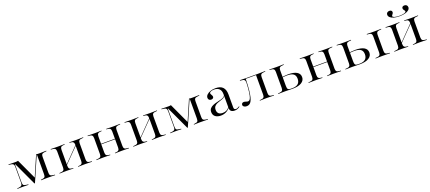

<svg xmlns="http://www.w3.org/2000/svg" viewBox="74 -1832 6818 3041"><g transform="rotate(-20 3482.5 -311.5)"><path d="M132.3 -78.2Q132.3 -41.1 144 -28.6Q155.6 -16.1 195.2 -12.1L222.6 -8.9V0Q200.8 -0.8 175 -1.6Q149.2 -2.4 128.2 -2.4Q109.7 -2.4 92.7 -2Q75.8 -1.6 61.7 -1.2Q47.6 -0.8 35.5 0V-8.9L61.3 -11.3Q87.1 -14.5 100 -20.6Q112.9 -26.6 118.1 -39.9Q123.4 -53.2 123.4 -78.2V-334.7Q123.4 -359.7 118.1 -373Q112.9 -386.3 99.6 -392.3Q86.3 -398.4 61.3 -401.6L34.7 -404V-412.9Q50 -412.9 67.7 -412.1Q85.5 -411.3 106.9 -410.9Q128.2 -410.5 152.4 -410.5H157.3Q169.4 -410.5 179 -411.7Q188.7 -412.9 196.8 -415.3L357.3 -68.5L347.6 -58.9L501.6 -414.5Q516.1 -411.3 527.8 -410.9Q539.5 -410.5 546.8 -410.5H554.8Q579 -410.5 600 -410.9Q621 -411.3 639.1 -412.1Q657.3 -412.9 671.8 -412.9V-404L646 -400.8Q620.2 -398.4 606.9 -392.3Q593.5 -386.3 588.7 -373Q583.9 -359.7 583.9 -334.7V-78.2Q583.9 -53.2 588.7 -39.9Q593.5 -26.6 606.9 -20.6Q620.2 -14.5 646 -11.3L671.8 -8.9V0Q657.3 -0.8 639.1 -1.2Q621 -1.6 600 -2Q579 -2.4 554.8 -2.4H547.6H541.1Q518.5 -2.4 499.6 -2Q480.6 -1.6 464.5 -1.2Q448.4 -0.8 434.7 0V-8.9L454 -11.3Q489.5 -15.3 500.4 -28.2Q511.3 -41.1 511.3 -78.2V-402.4H506.5L327.4 10.5H318.5L136.3 -381.5H132.3Z M1172.6 -2.4Q1143.5 -2.4 1116.9 -1.6Q1090.3 -0.8 1059.7 0V-8.9L1075 -9.7Q1108.1 -11.3 1122.2 -25Q1136.3 -38.7 1136.3 -71V-206.5H1208.9V-71Q1208.9 -38.7 1223 -25.4Q1237.1 -12.1 1272.6 -10.5L1293.5 -8.9V0Q1261.3 -0.8 1232.3 -1.6Q1203.2 -2.4 1172.6 -2.4ZM866.9 -2.4Q835.5 -2.4 806.9 -1.6Q778.2 -0.8 746 0V-8.9L766.9 -10.5Q801.6 -12.1 816.1 -25.4Q830.6 -38.7 830.6 -71V-341.9Q830.6 -375 816.1 -387.9Q801.6 -400.8 766.9 -402.4L746 -404V-412.9Q778.2 -412.1 806.9 -411.3Q835.5 -410.5 866.9 -410.5Q895.2 -410.5 922.2 -411.3Q949.2 -412.1 979.8 -412.9V-404L964.5 -403.2Q930.6 -401.6 916.9 -388.3Q903.2 -375 903.2 -341.9V-71Q903.2 -38.7 916.9 -25Q930.6 -11.3 964.5 -9.7L979.8 -8.9V0Q949.2 -0.8 922.2 -1.6Q895.2 -2.4 866.9 -2.4ZM1136.3 -206.5V-341.9Q1136.3 -375 1122.2 -388.3Q1108.1 -401.6 1075 -403.2L1059.7 -404V-412.9Q1090.3 -412.1 1116.9 -411.3Q1143.5 -410.5 1172.6 -410.5Q1203.2 -410.5 1232.3 -411.3Q1261.3 -412.1 1293.5 -412.9V-404L1272.6 -402.4Q1237.1 -400.8 1223 -387.9Q1208.9 -375 1208.9 -341.9V-206.5ZM861.3 -46 860.5 -54.8 1167.7 -369.4 1169.4 -360.5Z M1794.4 -2.4Q1765.3 -2.4 1738.7 -1.6Q1712.1 -0.8 1681.5 0V-8.9L1696.8 -9.7Q1729.8 -11.3 1744 -25Q1758.1 -38.7 1758.1 -71V-206.5H1830.6V-71Q1830.6 -38.7 1844.8 -25.4Q1858.9 -12.1 1894.4 -10.5L1915.3 -8.9V0Q1883.1 -0.8 1854 -1.6Q1825 -2.4 1794.4 -2.4ZM1488.7 -2.4Q1457.3 -2.4 1428.6 -1.6Q1400 -0.8 1367.7 0V-8.9L1388.7 -10.5Q1423.4 -12.1 1437.9 -25.4Q1452.4 -38.7 1452.4 -71V-341.9Q1452.4 -375 1437.9 -387.9Q1423.4 -400.8 1388.7 -402.4L1367.7 -404V-412.9Q1400 -412.1 1428.6 -411.3Q1457.3 -410.5 1488.7 -410.5Q1516.9 -410.5 1544 -411.3Q1571 -412.1 1601.6 -412.9V-404L1586.3 -403.2Q1552.4 -401.6 1538.7 -388.3Q1525 -375 1525 -341.9V-71Q1525 -38.7 1538.7 -25Q1552.4 -11.3 1586.3 -9.7L1601.6 -8.9V0Q1571 -0.8 1544 -1.6Q1516.9 -2.4 1488.7 -2.4ZM1758.1 -206.5V-341.9Q1758.1 -375 1744 -388.3Q1729.8 -401.6 1696.8 -403.2L1681.5 -404V-412.9Q1712.1 -412.1 1738.7 -411.3Q1765.3 -410.5 1794.4 -410.5Q1825 -410.5 1854 -411.3Q1883.1 -412.1 1915.3 -412.9V-404L1894.4 -402.4Q1858.9 -400.8 1844.8 -387.9Q1830.6 -375 1830.6 -341.9V-206.5ZM1499.2 -209.7V-218.5H1784.7V-209.7Z M2416.1 -2.4Q2387.1 -2.4 2360.5 -1.6Q2333.9 -0.8 2303.2 0V-8.9L2318.5 -9.7Q2351.6 -11.3 2365.7 -25Q2379.8 -38.7 2379.8 -71V-206.5H2452.4V-71Q2452.4 -38.7 2466.5 -25.4Q2480.6 -12.1 2516.1 -10.5L2537.1 -8.9V0Q2504.8 -0.8 2475.8 -1.6Q2446.8 -2.4 2416.1 -2.4ZM2110.5 -2.4Q2079 -2.4 2050.4 -1.6Q2021.8 -0.8 1989.5 0V-8.9L2010.5 -10.5Q2045.2 -12.1 2059.7 -25.4Q2074.2 -38.7 2074.2 -71V-341.9Q2074.2 -375 2059.7 -387.9Q2045.2 -400.8 2010.5 -402.4L1989.5 -404V-412.9Q2021.8 -412.1 2050.4 -411.3Q2079 -410.5 2110.5 -410.5Q2138.7 -410.5 2165.7 -411.3Q2192.7 -412.1 2223.4 -412.9V-404L2208.1 -403.2Q2174.2 -401.6 2160.5 -388.3Q2146.8 -375 2146.8 -341.9V-71Q2146.8 -38.7 2160.5 -25Q2174.2 -11.3 2208.1 -9.7L2223.4 -8.9V0Q2192.7 -0.8 2165.7 -1.6Q2138.7 -2.4 2110.5 -2.4ZM2379.8 -206.5V-341.9Q2379.8 -375 2365.7 -388.3Q2351.6 -401.6 2318.5 -403.2L2303.2 -404V-412.9Q2333.9 -412.1 2360.5 -411.3Q2387.1 -410.5 2416.1 -410.5Q2446.8 -410.5 2475.8 -411.3Q2504.8 -412.1 2537.1 -412.9V-404L2516.1 -402.4Q2480.6 -400.8 2466.5 -387.9Q2452.4 -375 2452.4 -341.9V-206.5ZM2104.8 -46 2104 -54.8 2411.3 -369.4 2412.9 -360.5Z M2708.9 -78.2Q2708.9 -41.1 2720.6 -28.6Q2732.3 -16.1 2771.8 -12.1L2799.2 -8.9V0Q2777.4 -0.8 2751.6 -1.6Q2725.8 -2.4 2704.8 -2.4Q2686.3 -2.4 2669.4 -2Q2652.4 -1.6 2638.3 -1.2Q2624.2 -0.8 2612.1 0V-8.9L2637.9 -11.3Q2663.7 -14.5 2676.6 -20.6Q2689.5 -26.6 2694.8 -39.9Q2700 -53.2 2700 -78.2V-334.7Q2700 -359.7 2694.8 -373Q2689.5 -386.3 2676.2 -392.3Q2662.9 -398.4 2637.9 -401.6L2611.3 -404V-412.9Q2626.6 -412.9 2644.4 -412.1Q2662.1 -411.3 2683.5 -410.9Q2704.8 -410.5 2729 -410.5H2733.9Q2746 -410.5 2755.6 -411.7Q2765.3 -412.9 2773.4 -415.3L2933.9 -68.5L2924.2 -58.9L3078.2 -414.5Q3092.7 -411.3 3104.4 -410.9Q3116.1 -410.5 3123.4 -410.5H3131.5Q3155.6 -410.5 3176.6 -410.9Q3197.6 -411.3 3215.7 -412.1Q3233.9 -412.9 3248.4 -412.9V-404L3222.6 -400.8Q3196.8 -398.4 3183.5 -392.3Q3170.2 -386.3 3165.3 -373Q3160.5 -359.7 3160.5 -334.7V-78.2Q3160.5 -53.2 3165.3 -39.9Q3170.2 -26.6 3183.5 -20.6Q3196.8 -14.5 3222.6 -11.3L3248.4 -8.9V0Q3233.9 -0.8 3215.7 -1.2Q3197.6 -1.6 3176.6 -2Q3155.6 -2.4 3131.5 -2.4H3124.2H3117.7Q3095.2 -2.4 3076.2 -2Q3057.3 -1.6 3041.1 -1.2Q3025 -0.8 3011.3 0V-8.9L3030.6 -11.3Q3066.1 -15.3 3077 -28.2Q3087.9 -41.1 3087.9 -78.2V-402.4H3083.1L2904 10.5H2895.2L2712.9 -381.5H2708.9Z M3616.1 -206.5V-296.8Q3616.1 -353.2 3585.9 -383.5Q3555.6 -413.7 3499.2 -413.7Q3465.3 -413.7 3443.5 -403.6Q3421.8 -393.5 3421.8 -378.2Q3421.8 -369.4 3428.2 -358.5Q3434.7 -347.6 3440.7 -335.9Q3446.8 -324.2 3446.8 -312.1Q3446.8 -297.6 3435.1 -288.3Q3423.4 -279 3403.2 -279Q3382.3 -279 3369.4 -291.9Q3356.5 -304.8 3356.5 -325.8Q3356.5 -354 3379.4 -376.6Q3402.4 -399.2 3441.1 -412.9Q3479.8 -426.6 3526.6 -426.6Q3610.5 -426.6 3649.6 -384.7Q3688.7 -342.7 3688.7 -262.1V-206.5ZM3462.9 11.3Q3404 11.3 3369.8 -16.1Q3335.5 -43.5 3335.5 -92.7Q3335.5 -130.6 3355.6 -153.2Q3375.8 -175.8 3407.7 -189.1Q3439.5 -202.4 3475 -210.5Q3510.5 -218.5 3542.7 -227Q3575 -235.5 3596 -249.2Q3616.9 -262.9 3617.7 -286.3L3618.5 -270.2Q3612.1 -247.6 3589.5 -235.9Q3566.9 -224.2 3537.5 -215.3Q3508.1 -206.5 3479.8 -194.8Q3451.6 -183.1 3432.7 -161.7Q3413.7 -140.3 3413.7 -101.6Q3413.7 -62.1 3436.3 -40.3Q3458.9 -18.5 3504.8 -18.5Q3540.3 -18.5 3568.1 -32.3Q3596 -46 3619.4 -76.6L3620.2 -66.1Q3591.1 -28.2 3551.2 -8.5Q3511.3 11.3 3462.9 11.3ZM3688.7 -43.5Q3688.7 -25 3696.8 -15.3Q3704.8 -5.6 3721 -5.6Q3734.7 -5.6 3748.8 -11.3Q3762.9 -16.9 3780.6 -29L3785.5 -21Q3762.9 -4 3741.9 3.6Q3721 11.3 3696 11.3Q3655.6 11.3 3635.9 -6.9Q3616.1 -25 3616.1 -60.5V-206.5H3688.7Z M4239.5 -2.4Q4209.7 -2.4 4181.9 -1.6Q4154 -0.8 4122.6 0V-8.9L4140.3 -9.7Q4175 -12.1 4189.1 -25.4Q4203.2 -38.7 4203.2 -71V-206.5H4275.8V-71Q4275.8 -38.7 4290.3 -25.4Q4304.8 -12.1 4339.5 -10.5L4360.5 -8.9V0Q4328.2 -0.8 4299.6 -1.6Q4271 -2.4 4239.5 -2.4ZM3898.4 11.3Q3871 11.3 3853.2 -0.4Q3835.5 -12.1 3835.5 -32.3Q3835.5 -50 3847.2 -59.3Q3858.9 -68.5 3876.6 -68.5Q3887.9 -68.5 3898.8 -64.9Q3909.7 -61.3 3920.2 -57.3Q3930.6 -53.2 3941.1 -53.2Q3952.4 -53.2 3964.5 -60.5Q3976.6 -67.7 3987.5 -94.8Q3998.4 -121.8 4006.9 -180.6Q4015.3 -239.5 4019.4 -341.9Q4020.2 -375 4005.6 -387.9Q3991.1 -400.8 3955.6 -402.4L3934.7 -404.8V-413.7Q3966.9 -412.9 3996 -411.7Q4025 -410.5 4055.6 -410.5H4239.5Q4271 -410.5 4299.6 -411.3Q4328.2 -412.1 4360.5 -412.9V-404L4339.5 -402.4Q4304.8 -400.8 4290.3 -387.9Q4275.8 -375 4275.8 -341.9V-206.5H4203.2V-404L4205.6 -401.6H4025.8L4029.8 -403.2Q4027.4 -296 4020.2 -222.6Q4012.9 -149.2 4001.2 -102.8Q3989.5 -56.5 3973.8 -31.9Q3958.1 -7.3 3939.1 2Q3920.2 11.3 3898.4 11.3Z M4516.1 -206.5V-341.9Q4516.1 -375 4501.6 -387.9Q4487.1 -400.8 4452.4 -402.4L4431.5 -404V-412.9Q4463.7 -412.1 4492.3 -411.3Q4521 -410.5 4552.4 -410.5Q4583.1 -410.5 4612.1 -411.3Q4641.1 -412.1 4673.4 -412.9V-404L4652.4 -402.4Q4617.7 -400.8 4603.2 -387.9Q4588.7 -375 4588.7 -341.9V-206.5ZM4552.4 -2.4Q4521 -2.4 4492.3 -1.6Q4463.7 -0.8 4431.5 0V-8.9L4452.4 -10.5Q4487.1 -12.1 4501.6 -25.4Q4516.1 -38.7 4516.1 -71V-206.5H4588.7V-88.7Q4588.7 -54.8 4593.5 -37.5Q4598.4 -20.2 4613.3 -14.9Q4628.2 -9.7 4658.1 -9.7H4671Q4737.1 -9.7 4770.2 -37.9Q4803.2 -66.1 4803.2 -122.6Q4803.2 -178.2 4769.4 -203.6Q4735.5 -229 4661.3 -229Q4633.9 -229 4605.2 -225.8Q4576.6 -222.6 4547.6 -215.3V-224.2Q4578.2 -231.5 4612.9 -235.5Q4647.6 -239.5 4683.1 -239.5Q4779 -239.5 4829 -210.1Q4879 -180.6 4879 -124.2Q4879 -65.3 4825.4 -32.7Q4771.8 0 4675.8 0Q4641.1 0 4610.5 -1.2Q4579.8 -2.4 4552.4 -2.4Z M5370.2 -2.4Q5341.1 -2.4 5314.5 -1.6Q5287.9 -0.8 5257.3 0V-8.9L5272.6 -9.7Q5305.6 -11.3 5319.8 -25Q5333.9 -38.7 5333.9 -71V-206.5H5406.5V-71Q5406.5 -38.7 5420.6 -25.4Q5434.7 -12.1 5470.2 -10.5L5491.1 -8.9V0Q5458.9 -0.8 5429.8 -1.6Q5400.8 -2.4 5370.2 -2.4ZM5064.5 -2.4Q5033.1 -2.4 5004.4 -1.6Q4975.8 -0.8 4943.5 0V-8.9L4964.5 -10.5Q4999.2 -12.1 5013.7 -25.4Q5028.2 -38.7 5028.2 -71V-341.9Q5028.2 -375 5013.7 -387.9Q4999.2 -400.8 4964.5 -402.4L4943.5 -404V-412.9Q4975.8 -412.1 5004.4 -411.3Q5033.1 -410.5 5064.5 -410.5Q5092.7 -410.5 5119.8 -411.3Q5146.8 -412.1 5177.4 -412.9V-404L5162.1 -403.2Q5128.2 -401.6 5114.5 -388.3Q5100.8 -375 5100.8 -341.9V-71Q5100.8 -38.7 5114.5 -25Q5128.2 -11.3 5162.1 -9.7L5177.4 -8.9V0Q5146.8 -0.8 5119.8 -1.6Q5092.7 -2.4 5064.5 -2.4ZM5333.9 -206.5V-341.9Q5333.9 -375 5319.8 -388.3Q5305.6 -401.6 5272.6 -403.2L5257.3 -404V-412.9Q5287.9 -412.1 5314.5 -411.3Q5341.1 -410.5 5370.2 -410.5Q5400.8 -410.5 5429.8 -411.3Q5458.9 -412.1 5491.1 -412.9V-404L5470.2 -402.4Q5434.7 -400.8 5420.6 -387.9Q5406.5 -375 5406.5 -341.9V-206.5ZM5075 -209.7V-218.5H5360.5V-209.7Z M6158.1 -206.5V-341.9Q6158.1 -375 6143.5 -387.9Q6129 -400.8 6094.4 -402.4L6073.4 -404V-412.9Q6105.6 -412.1 6134.7 -411.3Q6163.7 -410.5 6194.4 -410.5Q6225.8 -410.5 6254.4 -411.3Q6283.1 -412.1 6315.3 -412.9V-404L6294.4 -402.4Q6259.7 -400.8 6245.2 -387.9Q6230.6 -375 6230.6 -341.9V-206.5ZM6194.4 -2.4Q6163.7 -2.4 6134.7 -1.6Q6105.6 -0.8 6073.4 0V-8.9L6094.4 -10.5Q6129 -12.1 6143.5 -25.4Q6158.1 -38.7 6158.1 -71V-206.5H6230.6V-71Q6230.6 -38.7 6245.2 -25.4Q6259.7 -12.1 6294.4 -10.5L6315.3 -8.9V0Q6283.1 -0.8 6254.4 -1.6Q6225.8 -2.4 6194.4 -2.4ZM5650 -206.5V-341.9Q5650 -375 5635.5 -387.9Q5621 -400.8 5586.3 -402.4L5565.3 -404V-412.9Q5597.6 -412.1 5626.2 -411.3Q5654.8 -410.5 5686.3 -410.5Q5716.9 -410.5 5746 -411.3Q5775 -412.1 5807.3 -412.9V-404L5786.3 -402.4Q5751.6 -400.8 5737.1 -387.9Q5722.6 -375 5722.6 -341.9V-206.5ZM5686.3 -2.4Q5654.8 -2.4 5626.2 -1.6Q5597.6 -0.8 5565.3 0V-8.9L5586.3 -10.5Q5621 -12.1 5635.5 -25.4Q5650 -38.7 5650 -71V-206.5H5722.6V-88.7Q5722.6 -54.8 5727.4 -37.5Q5732.3 -20.2 5747.2 -14.9Q5762.1 -9.7 5791.9 -9.7H5804.8Q5871 -9.7 5904 -37.9Q5937.1 -66.1 5937.1 -122.6Q5937.1 -178.2 5903.2 -203.6Q5869.4 -229 5795.2 -229Q5767.7 -229 5739.1 -225.8Q5710.5 -222.6 5681.5 -215.3V-224.2Q5712.1 -231.5 5746.8 -235.5Q5781.5 -239.5 5816.9 -239.5Q5912.9 -239.5 5962.9 -210.1Q6012.9 -180.6 6012.9 -124.2Q6012.9 -65.3 5959.3 -32.7Q5905.6 0 5809.7 0Q5775 0 5744.4 -1.2Q5713.7 -2.4 5686.3 -2.4Z M6816.1 -2.4Q6787.1 -2.4 6760.5 -1.6Q6733.9 -0.8 6703.2 0V-8.9L6718.5 -9.7Q6751.6 -11.3 6765.7 -25Q6779.8 -38.7 6779.8 -71V-206.5H6852.4V-71Q6852.4 -38.7 6866.5 -25.4Q6880.6 -12.1 6916.1 -10.5L6937.1 -8.9V0Q6904.8 -0.8 6875.8 -1.6Q6846.8 -2.4 6816.1 -2.4ZM6510.5 -2.4Q6479 -2.4 6450.4 -1.6Q6421.8 -0.8 6389.5 0V-8.9L6410.5 -10.5Q6445.2 -12.1 6459.7 -25.4Q6474.2 -38.7 6474.2 -71V-341.9Q6474.2 -375 6459.7 -387.9Q6445.2 -400.8 6410.5 -402.4L6389.5 -404V-412.9Q6421.8 -412.1 6450.4 -411.3Q6479 -410.5 6510.5 -410.5Q6538.7 -410.5 6565.7 -411.3Q6592.7 -412.1 6623.4 -412.9V-404L6608.1 -403.2Q6574.2 -401.6 6560.5 -388.3Q6546.8 -375 6546.8 -341.9V-71Q6546.8 -38.7 6560.5 -25Q6574.2 -11.3 6608.1 -9.7L6623.4 -8.9V0Q6592.7 -0.8 6565.7 -1.6Q6538.7 -2.4 6510.5 -2.4ZM6779.8 -206.5V-341.9Q6779.8 -375 6765.7 -388.3Q6751.6 -401.6 6718.5 -403.2L6703.2 -404V-412.9Q6733.9 -412.1 6760.5 -411.3Q6787.1 -410.5 6816.1 -410.5Q6846.8 -410.5 6875.8 -411.3Q6904.8 -412.1 6937.1 -412.9V-404L6916.1 -402.4Q6880.6 -400.8 6866.5 -387.9Q6852.4 -375 6852.4 -341.9V-206.5ZM6504.8 -46 6504 -54.8 6811.3 -369.4 6812.9 -360.5ZM6660.5 -500Q6606.5 -500 6566.5 -510.9Q6526.6 -521.8 6504.4 -541.9Q6482.3 -562.1 6482.3 -588.7Q6482.3 -609.7 6496.8 -622.6Q6511.3 -635.5 6534.7 -635.5Q6554 -635.5 6565.7 -626.2Q6577.4 -616.9 6577.4 -600.8Q6577.4 -587.9 6570.6 -577.4Q6563.7 -566.9 6556.5 -558.5Q6549.2 -550 6549.2 -541.1Q6549.2 -525.8 6579.8 -516.5Q6610.5 -507.3 6661.3 -507.3Q6712.1 -507.3 6741.9 -516.5Q6771.8 -525.8 6771.8 -541.1Q6771.8 -550 6764.9 -558.5Q6758.1 -566.9 6751.2 -577.4Q6744.4 -587.9 6744.4 -600.8Q6744.4 -616.9 6756 -626.2Q6767.7 -635.5 6787.1 -635.5Q6810.5 -635.5 6824.6 -622.2Q6838.7 -608.9 6838.7 -587.1Q6838.7 -561.3 6816.9 -541.5Q6795.2 -521.8 6754.8 -510.9Q6714.5 -500 6660.5 -500Z"/></g></svg>

Font: Playfair 144pt SemiExpanded Light
Style: Regular
Weight: 300
Width: 6
Designer: Claus Eggers Sørensen
Foundry: Claus Eggers Sørensen
Version: Version 2.203